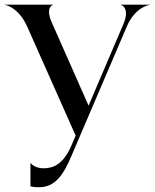

<svg xmlns="http://www.w3.org/2000/svg" viewBox="-71 -596 666 826"><path d="M459.5 -491.5 310 -141.5 151.5 -500C123 -564 156 -575 157 -575V-576H-51V-575C-42.5 -575 11 -560.5 46.5 -480.5L254.5 -12.5L238 26C202 112.5 157 128 116 128C92.5 128 70 118.5 61.5 105.5H60V205.5C67 207.5 78 209.5 97 209.5C165 209.5 201.5 158.5 238 71L475 -483C508.5 -561.5 566 -575 574.5 -575V-576H449V-575C450.5 -575 490 -562.5 459.5 -491.5Z"/></svg>

Font: Beautique Display Thin
Style: Bold
Weight: 500
Designer: Nhat-Quang Ngo
Version: Version 1.100;Glyphs 3.2.3 (3260)